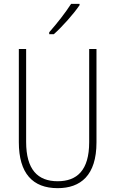

<svg xmlns="http://www.w3.org/2000/svg" viewBox="-20 -969 600 999"><path d="M394 -942V-949H350C319 -901 279 -850 236 -801V-791H260C303 -829 362 -895 394 -942ZM482 -228V-714H444V-229C444 -82 380 -26 280 -26C176 -26 116 -87 116 -231V-714H78V-229C78 -67 150 10 280 10C399 10 482 -56 482 -228Z"/></svg>

Font: Noto Sans Tamil Condensed ExtraLight
Style: Regular
Weight: 200
Width: 3
Designer: Jelle Bosma - Monotype Design Team
Foundry: Monotype Imaging Inc.
Version: Version 2.004